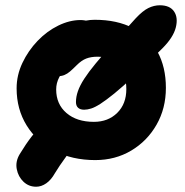

<svg xmlns="http://www.w3.org/2000/svg" viewBox="-20 -595 702 728"><path d="M341 12Q254 12 186.5 -23Q119 -58 81 -119.5Q43 -181 43 -260Q43 -310 65 -356.5Q87 -403 122.5 -440Q158 -477 201 -498Q244 -519 285 -519Q302 -519 317 -513.5Q332 -508 341.5 -496Q351 -484 351 -464Q351 -432 336.5 -407.5Q322 -383 277 -367Q254 -358 235 -341Q216 -324 204.5 -302Q193 -280 193 -256Q193 -200 232 -166.5Q271 -133 336 -133Q390 -133 424.5 -167Q459 -201 459 -257Q459 -314 429 -347Q399 -380 350 -380Q325 -380 307 -373Q289 -366 271 -348Q256 -333 245.5 -324Q235 -315 224 -310.5Q213 -306 198 -306Q180 -306 166.5 -320Q153 -334 153 -373Q153 -398 169.5 -424.5Q186 -451 212.5 -472.5Q239 -494 272 -507Q305 -520 339 -520Q424 -520 484.5 -488.5Q545 -457 577 -399Q609 -341 609 -262Q609 -184 573.5 -122Q538 -60 477.5 -24Q417 12 341 12ZM299 -179Q284 -179 276 -186.5Q268 -194 268 -208Q268 -228 275.5 -249.5Q283 -271 299.5 -296.5Q316 -322 342.5 -354Q369 -386 406.5 -428Q444 -470 494 -525Q521 -554 542.5 -564.5Q564 -575 586 -575Q624 -575 640 -551.5Q656 -528 646.5 -490.5Q637 -453 596 -412Q534 -350 489.5 -308Q445 -266 413.5 -240.5Q382 -215 361 -201.5Q340 -188 325.5 -183.5Q311 -179 299 -179ZM117 113Q89 113 69 94Q49 75 43.5 46Q38 17 55 -11Q78 -49 100.5 -78Q123 -107 145.5 -124Q168 -141 191 -141Q223 -141 244 -124.5Q265 -108 265 -67Q265 -54 253.5 -35Q242 -16 224.5 7.5Q207 31 188 62Q174 87 155.5 100Q137 113 117 113Z"/></svg>

Font: Shantell Sans Light
Style: Bold
Weight: 700
Version: Version 1.011;[c5ecc13dd]